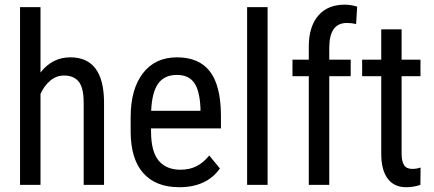

<svg xmlns="http://www.w3.org/2000/svg" viewBox="-20 -780 1832 810"><path d="M150.9 -474.1Q200.2 -538.1 276.9 -538.1Q417 -538.1 418.9 -351.1V0H333V-347.2Q333 -409.2 312.3 -435.3Q291.5 -461.4 250 -461.4Q217.8 -461.4 192.1 -439.9Q166.5 -418.5 150.9 -383.8V0H64.5V-750H150.9Z M736.3 9.8Q637.7 9.8 585 -49.1Q532.2 -107.9 531.2 -221.7V-285.6Q531.2 -403.8 582.8 -470.9Q634.3 -538.1 726.6 -538.1Q819.3 -538.1 865.2 -479Q911.1 -419.9 912.1 -294.9V-238.3H617.2V-226.1Q617.2 -141.1 649.2 -102.5Q681.2 -64 741.2 -64Q779.3 -64 808.3 -78.4Q837.4 -92.8 862.8 -124L907.7 -69.3Q851.6 9.8 736.3 9.8ZM726.6 -463.9Q672.9 -463.9 647 -427Q621.1 -390.1 617.7 -312.5H825.7V-324.2Q822.3 -399.4 798.6 -431.6Q774.9 -463.9 726.6 -463.9Z M1108.9 0H1022.5V-750H1108.9Z M1282.7 0V-458.5H1213.9V-528.3H1282.7V-589.4Q1284.2 -669.9 1323.5 -715.1Q1362.8 -760.3 1434.6 -760.3Q1460.4 -760.3 1486.8 -752L1482.4 -678.7Q1463.9 -683.1 1442.9 -683.1Q1369.1 -683.1 1369.1 -578.1V-528.3H1459.5V-458.5H1369.1V0Z M1674.3 -656.2V-528.3H1753.9V-458.5H1674.3V-130.9Q1674.3 -99.6 1684.6 -83.5Q1694.8 -67.4 1719.7 -67.4Q1736.8 -67.4 1754.4 -73.2L1753.4 0Q1724.1 9.8 1693.4 9.8Q1642.1 9.8 1615.2 -26.9Q1588.4 -63.5 1588.4 -130.4V-458.5H1507.8V-528.3H1588.4V-656.2Z"/></svg>

Font: TypoPRO Roboto
Style: Regular
Weight: 400
Designer: Google
Version: Version 2.136; 2016